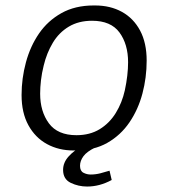

<svg xmlns="http://www.w3.org/2000/svg" viewBox="-20 -541 618 703"><path d="M250 10Q195 10 152 -13.5Q109 -37 84 -82.5Q59 -128 59 -193Q59 -254 75 -313Q91 -372 123 -418.5Q155 -465 205 -493Q255 -521 323 -521H328Q384 -521 426.5 -497.5Q469 -474 493 -429Q517 -384 517 -319Q517 -257 501.5 -198.5Q486 -140 454 -93Q422 -46 373 -18Q324 10 256 10ZM260 -46Q309 -46 345 -68Q381 -90 404 -127.5Q427 -165 437 -210Q443 -238 446 -264Q449 -290 449 -313Q449 -379 417.5 -422Q386 -465 317 -465Q268 -465 232 -443.5Q196 -422 173.5 -384.5Q151 -347 140 -301Q133 -273 130 -247Q127 -221 127 -198Q127 -133 159 -89.5Q191 -46 260 -46ZM299 142Q267 142 239 128.5Q211 115 211 81Q211 54 231.5 31.5Q252 9 275 -1H329Q298 14 285.5 31Q273 48 273 66Q273 85 285.5 91.5Q298 98 312 98Q330 98 347.5 93.5Q365 89 381 84L389 118Q367 130 344.5 136Q322 142 299 142Z"/></svg>

Font: Chivo Medium ExtraLight
Style: Italic
Weight: 250
Italic angle: -8.05°
Version: Version 2.002